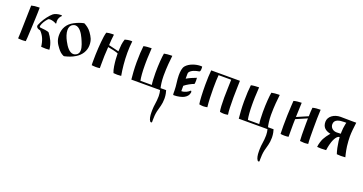

<svg xmlns="http://www.w3.org/2000/svg" viewBox="-41 -1186 4403 2331"><g transform="rotate(20 2160.5 -20.5)"><path d="M61 -36C60 -9 59 0 59 0C78 1 86 3 105 3H124C131 3 150 1 158 0L162 -44C165 -94 168 -150 170 -204L174 -296C176 -343 178 -396 178 -440H162C129 -440 100 -436 72 -429C71 -416 71 -392 70 -364C68 -273 66 -175 63 -81ZM275 -215C262 -216 256 -219 257 -233C267 -274 294 -313 320 -341C325 -347 335 -349 347 -349C373 -349 409 -337 424 -326C428 -325 431 -327 432 -331C430 -340 429 -349 429 -357C429 -393 446 -419 465 -436C466 -439 464 -442 460 -445H451C417 -445 375 -434 354 -417C345 -410 335 -400 328 -392C288 -348 252 -295 227 -233C226 -228 226 -225 226 -222C226 -202 248 -189 265 -186C272 -185 271 -185 276 -184C323 -137 348 -80 357 0C377 2 397 3 416 3C433 3 449 2 463 0C457 -80 420 -146 382 -195C363 -208 303 -212 275 -215Z M660 12C705 1 747 -11 796 -41C861 -80 902 -145 902 -218C902 -285 882 -319 847 -369C821 -407 781 -433 755 -446C753 -447 752 -447 751 -447C749 -447 747 -447 745 -446C712 -439 677 -428 629 -403C550 -362 512 -295 512 -209C512 -145 532 -105 571 -55C596 -23 615 -4 651 12H653H655H658ZM787 -59C775 -53 764 -50 753 -50C701 -50 658 -111 627 -170C606 -209 587 -259 587 -302C587 -335 598 -363 627 -378C639 -384 649 -387 660 -387C712 -387 754 -323 779 -268C799 -224 824 -168 824 -124C824 -96 814 -73 787 -59Z M1137 -440C1131 -441 1125 -441 1118 -441C1092 -441 1062 -437 1042 -432C1039 -424 1033 -404 1029 -376C1016 -284 1009 -161 1009 -54V-26C1009 -16 1009 -8 1010 0C1028 2 1044 4 1064 4C1083 4 1097 3 1115 0V-44C1115 -134 1116 -182 1123 -275C1158 -270 1233 -253 1257 -242C1257 -217 1258 -192 1260 -168C1264 -117 1273 -39 1291 0C1308 2 1324 3 1340 3C1359 3 1376 2 1391 0C1376 -80 1365 -186 1365 -289C1365 -341 1368 -393 1374 -440C1369 -440 1364 -441 1358 -441C1330 -441 1300 -435 1280 -429C1272 -407 1267 -384 1263 -356C1260 -328 1257 -269 1257 -269C1250 -271 1141 -298 1125 -301C1127 -347 1131 -399 1137 -440Z M1522 0H1893C1899 23 1903 45 1903 72V82C1903 151 1887 200 1887 262V290C1887 335 1894 378 1912 400C1915 404 1920 406 1925 406C1930 406 1935 403 1935 398V371C1935 337 1937 298 1946 256C1960 195 1979 157 1979 83V72C1979 37 1968 -13 1963 -24H1891C1884 -48 1874 -114 1874 -174V-187C1874 -285 1884 -383 1891 -441H1876C1846 -441 1811 -437 1786 -432C1777 -387 1769 -282 1769 -184V-174C1769 -114 1773 -49 1778 -24H1631C1622 -61 1616 -139 1616 -216V-257C1616 -331 1624 -401 1624 -442C1598 -442 1547 -439 1521 -432C1515 -389 1510 -303 1510 -220C1510 -134 1516 -59 1522 0Z M2060 -54V-31C2060 -24 2060 1 2065 2H2070H2082C2117 2 2172 -9 2199 -24C2232 -43 2250 -62 2257 -99C2259 -108 2253 -128 2245 -120C2223 -98 2184 -76 2140 -76V-145C2171 -171 2224 -200 2261 -213C2264 -224 2265 -241 2265 -258C2265 -271 2264 -284 2263 -293C2226 -280 2171 -256 2138 -236V-294C2138 -304 2139 -314 2144 -321C2168 -354 2221 -369 2261 -375C2278 -377 2278 -403 2278 -420C2278 -427 2278 -434 2276 -443C2270 -444 2263 -444 2256 -444C2196 -444 2114 -419 2073 -370C2050 -343 2045 -294 2045 -245C2045 -183 2060 -120 2060 -54Z M2400 0C2418 3 2434 6 2451 6C2468 6 2485 3 2504 0C2496 -66 2493 -159 2493 -243C2493 -313 2495 -376 2499 -413H2662C2662 -363 2656 -268 2656 -180C2656 -103 2659 -31 2667 0C2687 4 2704 6 2721 6C2737 6 2752 4 2771 0C2763 -40 2761 -128 2761 -220C2761 -300 2766 -382 2766 -437H2395C2390 -389 2387 -320 2387 -249C2387 -146 2392 -41 2400 0Z M2910 0H3281C3287 23 3291 45 3291 72V82C3291 151 3275 200 3275 262V290C3275 335 3282 378 3300 400C3303 404 3308 406 3313 406C3318 406 3323 403 3323 398V371C3323 337 3325 298 3334 256C3348 195 3367 157 3367 83V72C3367 37 3356 -13 3351 -24H3279C3272 -48 3262 -114 3262 -174V-187C3262 -285 3272 -383 3279 -441H3264C3234 -441 3199 -437 3174 -432C3165 -387 3157 -282 3157 -184V-174C3157 -114 3161 -49 3166 -24H3019C3010 -61 3004 -139 3004 -216V-257C3004 -331 3012 -401 3012 -442C2986 -442 2935 -439 2909 -432C2903 -389 2898 -303 2898 -220C2898 -134 2904 -59 2910 0Z M3553 0V-91C3553 -129 3553 -210 3555 -229L3698 -291C3697 -270 3697 -249 3697 -227V-163C3697 -108 3697 -46 3701 0C3710 1 3743 4 3752 4H3766C3774 4 3798 1 3807 0C3802 -42 3802 -140 3802 -198V-210C3802 -302 3803 -356 3807 -442C3772 -442 3733 -439 3705 -431C3701 -401 3700 -358 3699 -319L3555 -257C3557 -317 3559 -385 3562 -443C3527 -442 3488 -439 3460 -430C3459 -415 3457 -394 3456 -367C3451 -274 3448 -211 3448 -104C3448 -65 3449 -15 3450 0C3465 3 3482 4 3501 4C3520 4 3535 3 3553 0Z M4000 -326C4000 -389 4067 -400 4124 -400H4154C4151 -389 4146 -370 4140 -325C4137 -299 4136 -252 4136 -252C4110 -250 4094 -250 4084 -250C4036 -250 4000 -281 4000 -326ZM3911 -326C3911 -256 3949 -223 4018 -208L4010 -199C3987 -171 3971 -149 3954 -118C3944 -100 3924 -46 3921 -4C3921 -4 3954 -1 3973 -1C3994 -1 4015 -2 4037 -4C4040 -30 4045 -54 4050 -75C4062 -127 4093 -208 4137 -210L4142 -158C4149 -104 4161 -45 4176 -2C4195 0 4213 1 4230 1C4251 1 4269 0 4286 -2C4285 -7 4268 -68 4259 -136C4254 -183 4251 -222 4251 -257C4251 -316 4258 -367 4267 -442H4260H4230H4219L4064 -444C3982 -444 3911 -394 3911 -326Z"/></g></svg>

Font: Ponomar Unicode
Style: Regular
Weight: 400
Version: 1.3